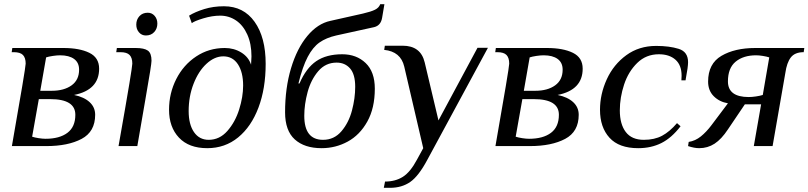

<svg xmlns="http://www.w3.org/2000/svg" viewBox="-20 -700 3874 920"><path d="M103 -395Q103 -423 90 -436.5Q77 -450 46 -450H36L39 -470H284Q361 -470 408 -447Q455 -424 455 -371Q455 -269 335 -245Q383 -235 409.5 -210.5Q436 -186 436 -150Q436 -69 371 -34.5Q306 0 202 0H37Q103 -376 103 -395ZM228 -265Q287 -265 323 -291Q359 -317 359 -366Q359 -400 335 -417.5Q311 -435 268 -435Q253 -435 233 -432Q213 -429 201 -425L173 -265ZM341 -150Q341 -225 221 -225H166L134 -45Q146 -41 165 -38Q184 -35 198 -35Q265 -35 303 -63.5Q341 -92 341 -150Z M633 -582Q633 -606 648 -622.5Q663 -639 688 -639Q708 -639 721 -624Q734 -609 734 -587Q734 -563 719 -546.5Q704 -530 679 -530Q659 -530 646 -545Q633 -560 633 -582ZM614 -395Q614 -423 601 -436.5Q588 -450 557 -450H537L540 -470H630Q671 -470 688.5 -457.5Q706 -445 706 -409Q706 -400 699.5 -358.5Q693 -317 676 -220L638 0H548Q586 -215 600 -300Q614 -385 614 -395Z M790 -174Q790 -253 824.5 -321Q859 -389 920 -429.5Q981 -470 1057 -470Q1101 -470 1136 -448.5Q1171 -427 1183 -390Q1185 -422 1185 -430Q1185 -490 1165 -534.5Q1145 -579 1111 -602Q1077 -625 1035 -625Q997 -625 954 -612Q911 -599 899 -589L886 -625Q915 -643 958.5 -656.5Q1002 -670 1053 -670Q1147 -670 1200 -595.5Q1253 -521 1253 -394Q1253 -276 1218.5 -184.5Q1184 -93 1121 -41.5Q1058 10 973 10Q885 10 837.5 -40.5Q790 -91 790 -174ZM1145 -290Q1145 -354 1120 -392Q1095 -430 1050 -430Q1008 -430 969.5 -394.5Q931 -359 907.5 -298.5Q884 -238 884 -168Q884 -104 909.5 -67Q935 -30 980 -30Q1032 -30 1069.5 -72.5Q1107 -115 1126 -175.5Q1145 -236 1145 -290Z M1346 -162Q1346 -278 1374.5 -373Q1403 -468 1452.5 -527.5Q1502 -587 1563 -600L1719 -635Q1758 -644 1777 -653.5Q1796 -663 1802 -680H1822L1811 -615Q1805 -578 1773 -570L1591 -530Q1543 -519 1511 -496.5Q1479 -474 1454.5 -427.5Q1430 -381 1410 -300H1415Q1447 -374 1495.5 -407Q1544 -440 1620 -440Q1688 -440 1732 -398Q1776 -356 1776 -275Q1776 -182 1740 -117.5Q1704 -53 1646 -21.5Q1588 10 1521 10Q1439 10 1392.5 -32Q1346 -74 1346 -162ZM1682 -284Q1682 -344 1657.5 -372Q1633 -400 1593 -400Q1540 -400 1505 -359Q1470 -318 1454 -259Q1438 -200 1438 -145Q1438 -30 1528 -30Q1581 -30 1616 -71Q1651 -112 1666.5 -170.5Q1682 -229 1682 -284Z M1825 170Q1874 170 1910 147.5Q1946 125 1978 65L2008 10L1917 -381Q1900 -453 1821 -461L1824 -481H1909Q1996 -481 2015 -401L2081 -123L2268 -471H2318L2028 65Q1986 144 1945.5 172Q1905 200 1849 200H1819Z M2420 -395Q2420 -423 2407 -436.5Q2394 -450 2363 -450H2353L2356 -470H2601Q2678 -470 2725 -447Q2772 -424 2772 -371Q2772 -269 2652 -245Q2700 -235 2726.5 -210.5Q2753 -186 2753 -150Q2753 -69 2688 -34.5Q2623 0 2519 0H2354Q2420 -376 2420 -395ZM2545 -265Q2604 -265 2640 -291Q2676 -317 2676 -366Q2676 -400 2652 -417.5Q2628 -435 2585 -435Q2570 -435 2550 -432Q2530 -429 2518 -425L2490 -265ZM2658 -150Q2658 -225 2538 -225H2483L2451 -45Q2463 -41 2482 -38Q2501 -35 2515 -35Q2582 -35 2620 -63.5Q2658 -92 2658 -150Z M2855 -174Q2855 -249 2887.5 -320Q2920 -391 2981 -435.5Q3042 -480 3124 -480Q3187 -480 3232 -466Q3277 -452 3277 -402Q3277 -379 3266 -322L3265 -315H3245Q3246 -323 3246 -337Q3246 -388 3216.5 -414Q3187 -440 3137 -440Q3076 -440 3033.5 -398.5Q2991 -357 2970.5 -295Q2950 -233 2950 -171Q2950 -105 2978.5 -67.5Q3007 -30 3065 -30Q3116 -30 3152.5 -49.5Q3189 -69 3224 -110L3241 -95Q3198 -39 3149 -14.5Q3100 10 3038 10Q2946 10 2900.5 -40Q2855 -90 2855 -174Z M3277 0 3280 -20Q3312 -25 3338.5 -46.5Q3365 -68 3389 -100L3468 -205Q3427 -212 3400 -239Q3373 -266 3373 -309Q3373 -395 3437 -432.5Q3501 -470 3599 -470H3834L3831 -450Q3789 -450 3769.5 -425Q3750 -400 3743 -350L3682 0H3592L3627 -200H3549L3468 -80Q3437 -33 3404 -11.5Q3371 10 3330 10Q3307 10 3277 0ZM3635 -245 3666 -425Q3654 -429 3635.5 -432Q3617 -435 3603 -435Q3542 -435 3505 -404.5Q3468 -374 3468 -310Q3468 -235 3568 -235Q3583 -235 3603 -238Q3623 -241 3635 -245Z"/></svg>

Font: Philosopher
Style: Italic
Weight: 400
Italic angle: -10°
Designer: Jovanny Lemonad
Foundry: Jovanny Lemonad
Version: Version 2.000